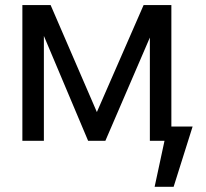

<svg xmlns="http://www.w3.org/2000/svg" viewBox="-20 -550 806 750"><path d="M541 -530.3H649.4V-55.7H732.4L658.2 179.7H584L622.6 0H565.4V-403.3L391.6 0H324.2L151.4 -409.7V0H67.4V-530.3H177.7L358.4 -112.3Z"/></svg>

Font: Pretendard Std
Style: Regular
Weight: 400
Designer: Base glyphs from Inter by Rasmus Andersson; Hangeul glyphs from Noto Sans CJK(Source Han Sans) by Jang Soo-young and Kan
Foundry: Kil Hyung-jin
Version: Version 1.309